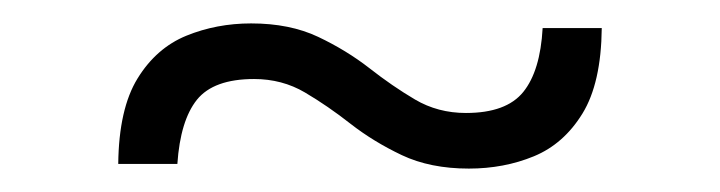

<svg xmlns="http://www.w3.org/2000/svg" viewBox="-20 -338 615 164"><path d="M81 -198Q81.5 -245 97.5 -271Q113.5 -297 139.2 -307.5Q165 -318 194.5 -318Q227.5 -318 251.8 -306.5Q276 -295 295.5 -279.8Q315 -264.5 334.5 -253Q354 -241.5 378 -241.5Q412.5 -241.5 427 -259.5Q441.5 -277.5 443.5 -314H494Q493.5 -267 477.5 -241Q461.5 -215 436 -204.5Q410.5 -194 380.5 -194Q347.5 -194 323.2 -205.5Q299 -217 279.5 -232.2Q260 -247.5 240.5 -259Q221 -270.5 197 -270.5Q162.5 -270.5 148.2 -252.8Q134 -235 131.5 -198Z"/></svg>

Font: Newsreader Display ExtraBold
Style: Regular
Weight: 800
Designer: Hugues Gentile
Foundry: Production Type
Version: Version 1.001